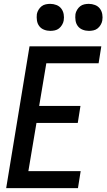

<svg xmlns="http://www.w3.org/2000/svg" viewBox="-20 -975 552 995"><path d="M12 0 133 -735H505L491 -647H220L183 -426H397L383 -338H169L127 -88H398L384 0ZM441 -815Q424 -815 408.5 -821Q393 -827 383.5 -839.5Q374 -852 371.5 -868.5Q369 -885 371 -902Q373 -913 379.5 -924Q386 -935 395.5 -942.5Q405 -950 417 -952.5Q429 -955 440 -955Q457 -955 472.5 -949Q488 -943 497.5 -930.5Q507 -918 510 -901.5Q513 -885 510 -868Q508 -857 501.5 -846Q495 -835 485.5 -827.5Q476 -820 464 -817.5Q452 -815 441 -815ZM241 -815Q224 -815 208.5 -821Q193 -827 183.5 -839.5Q174 -852 171.5 -868.5Q169 -885 171 -902Q173 -913 179.5 -924Q186 -935 195.5 -942.5Q205 -950 217 -952.5Q229 -955 240 -955Q257 -955 272.5 -949Q288 -943 297.5 -930.5Q307 -918 310 -901.5Q313 -885 310 -868Q308 -857 301.5 -846Q295 -835 285.5 -827.5Q276 -820 264 -817.5Q252 -815 241 -815Z"/></svg>

Font: Iosevka Term Curly Semibold
Style: Italic
Weight: 600
Italic angle: -9°
Designer: Belleve Invis
Foundry: Belleve Invis
Version: Version 32.3.0